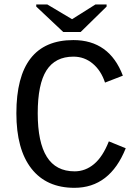

<svg xmlns="http://www.w3.org/2000/svg" viewBox="-20 -853 640 882"><path d="M153.3 -332.5Q153.3 -199.2 195.1 -132.6Q236.8 -65.9 322.8 -65.9Q372.1 -65.9 412.1 -99.4Q452.1 -132.8 480 -203.6L557.6 -171.9Q484.9 9.8 321.8 9.8Q193.4 9.8 124.3 -78.6Q55.2 -167 55.2 -332.5Q55.2 -668.9 316.9 -668.9Q482.4 -668.9 544.4 -505.4L462.4 -473.6Q444.3 -528.8 406 -560.8Q367.7 -592.8 317.4 -592.8Q233.9 -592.8 193.6 -529.8Q153.3 -466.8 153.3 -332.5ZM350.6 -706.1H270.5L146.5 -822.8V-832.5H197.3L310.5 -765.1H311.5L418.5 -832.5H469.7V-822.8Z"/></svg>

Font: Cousine
Style: Regular
Weight: 400
Monospace: yes
Designer: Steve Matteson
Foundry: Monotype Imaging Inc.
Version: Version 1.21